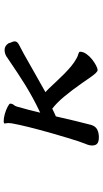

<svg xmlns="http://www.w3.org/2000/svg" viewBox="222 -740 556 1040"><g transform="rotate(-90 500.0 -220.0)"><path d="M458.5 -443.4Q458.5 -447.8 441.4 -456.8Q424.3 -465.8 402.8 -471.9Q381.3 -478 363.8 -478Q352.5 -478 351.1 -474.1Q351.1 -473.6 351.1 -473.1Q351.1 -472.7 351.6 -470.2Q353.5 -459 353.5 -453.6Q353.5 -443.8 352.1 -435.5Q338.9 -360.4 296.4 -210.9Q284.7 -169.4 273.9 -134.8L254.9 -73.7Q246.1 -47.4 241.2 -36.1Q231.9 -15.6 231.9 1Q231.9 18.6 240.7 27.3Q251 37.6 275.9 37.6Q300.8 37.6 318.8 28.3Q335.9 19.5 343.3 -3.9Q354 -44.4 365.2 -90.8Q383.8 -168 389.6 -195.3Q401.4 -201.2 412.1 -205.6Q422.9 -210 428.2 -213.4L430.7 -215.3Q461.9 -191.9 495.8 -151.4Q529.8 -110.8 568.8 -55.2Q610.8 7.3 624.5 21Q634.3 30.8 640.6 30.8Q648.4 30.8 665 22.5Q682.1 13.7 698.7 0.5Q715.3 -12.7 727.5 -30Q739.7 -47.4 739.7 -63.5Q739.7 -67.4 737.3 -69.3Q734.9 -71.3 730 -72.8L716.8 -77.1Q709 -80.1 701.2 -85Q667 -103 617.7 -152.3Q601.1 -168.5 575.2 -196.3Q549.3 -224.1 540.5 -233.2Q531.7 -242.2 521 -252Q608.9 -300.8 637.2 -317.4Q746.6 -380.4 779.3 -396Q780.8 -397 781.7 -397.5Q795.9 -406.2 795.9 -418Q795.9 -427.2 787.6 -444.3V-445.3Q787.6 -451.2 777.8 -461.4Q765.6 -473.1 749 -473.1Q736.3 -473.1 724.9 -468.5Q713.4 -463.9 705.1 -456.5H704.6Q619.6 -398.4 559.1 -360.8Q487.3 -316.9 418 -284.2L409.7 -280.3Q418.5 -317.4 425.3 -343.3Q432.1 -369.1 442.9 -407.2Q445.3 -416 452.6 -424.8Q458.5 -431.2 458.5 -443.4Z"/></g></svg>

Font: Bakudai
Style: Light
Weight: 300
Version: Version 1.48